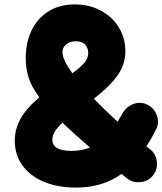

<svg xmlns="http://www.w3.org/2000/svg" viewBox="-20 -765 730 863"><path d="M46.4 -132.8Q46.4 -183.1 71.3 -229.5Q96.2 -275.9 156.7 -327.6Q120.6 -376.5 108.2 -417.2Q95.7 -458 95.7 -502.9Q95.7 -575.7 122.8 -630.1Q149.9 -684.6 199.2 -714.8Q248.5 -745.1 315.9 -745.1Q381.3 -745.1 432.9 -717.5Q484.4 -689.9 513.9 -642.1Q543.5 -594.2 543.5 -534.2Q543.5 -499 530.5 -466.3Q517.6 -433.6 486.6 -398.4Q455.6 -363.3 401.9 -321.3Q449.2 -272 508.8 -217.8Q519 -234.4 529.3 -253.4Q545.9 -283.7 577.1 -296.6Q608.4 -309.6 639.6 -295.9Q670.9 -282.2 684.1 -248.5Q697.3 -214.8 682.1 -184.6Q660.6 -141.6 638.2 -106.9Q646.5 -100.1 655.3 -93.3Q682.1 -71.8 685.3 -36.9Q688.5 -2 667 24.4Q645.5 50.8 610.4 53.7Q575.2 56.6 548.8 35.2Q537.1 25.9 526.4 16.6Q441.4 78.1 322.3 78.1Q238.3 78.1 176.3 51.8Q114.3 25.4 80.3 -22.2Q46.4 -69.8 46.4 -132.8ZM260.7 -530.8Q260.7 -497.6 305.2 -435.5Q347.7 -466.8 362.1 -486.3Q376.5 -505.9 376.5 -525.9Q376.5 -550.3 362.3 -564.9Q348.1 -579.6 320.8 -579.6Q293.9 -579.6 277.3 -565.4Q260.7 -551.3 260.7 -530.8ZM215.3 -137.7Q215.3 -86.9 301.3 -86.9Q347.2 -86.9 384.3 -102.1Q310.5 -165.5 260.7 -213.4Q235.4 -189.5 225.3 -171.6Q215.3 -153.8 215.3 -137.7Z"/></svg>

Font: Mikhak-DS2-FD Black
Style: Regular
Weight: 900
Designer: Amin Abedi
Version: Version 3.2